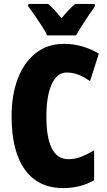

<svg xmlns="http://www.w3.org/2000/svg" viewBox="-20 -947 547 977"><path d="M320 -578Q270 -578 243 -518Q216 -458 216 -354Q216 -137 328 -137Q363 -137 395 -150Q427 -163 459 -182V-30Q391 10 301 10Q174 10 106.5 -84Q39 -178 39 -355Q39 -465 71 -548Q103 -631 163 -677.5Q223 -724 305 -724Q399 -724 483 -674L438 -534Q410 -554 381 -566Q352 -578 320 -578ZM220 -767Q212 -785 194 -813Q176 -841 156.5 -869Q137 -897 124 -913V-927H225Q240 -914 257 -896Q274 -878 293 -854Q333 -903 363 -927H462V-913Q448 -894 430 -867Q412 -840 395 -813.5Q378 -787 367 -767Z"/></svg>

Font: Noto Sans Sinhala UI ExtraCondensed Black
Style: Regular
Weight: 900
Width: 2
Designer: Jelle Bosma - Monotype Design Team
Foundry: Monotype Imaging Inc.
Version: Version 2.006; ttfautohint (v1.8.4.7-5d5b)